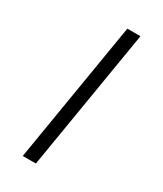

<svg xmlns="http://www.w3.org/2000/svg" viewBox="-235 -911 971 1141"><g transform="rotate(30 250.0 -340.0)"><path d="M125 143 285 -823H375L215 143Z"/></g></svg>

Font: Iosevka SS04 Medium
Style: Italic
Weight: 500
Italic angle: -9°
Monospace: yes
Designer: Belleve Invis
Foundry: Belleve Invis
Version: Version 19.0.0; ttfautohint (v1.8.4)